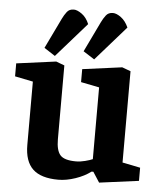

<svg xmlns="http://www.w3.org/2000/svg" viewBox="-53 -787 707 846"><g transform="rotate(5 300.0 -364.5)"><path d="M236.2 11.9Q159.3 11.9 123.2 -22.4Q87.1 -56.7 87.1 -129V-409.1L7 -425.3V-482.7L182 -506.1L219.1 -492.1V-165.3Q219.1 -116.6 236.9 -96Q254.7 -75.4 306.5 -75.4Q325.9 -75.4 347 -80.9Q368.2 -86.3 380.1 -91.7V-409.1L298.9 -425.3V-482.7L474 -506.1L511.8 -492.1V-88.3L591 -72.3V-14.1L416.6 8.9L387.2 -36.6L379.1 -36.4Q351.6 -15.3 311.7 -1.7Q271.7 11.9 236.2 11.9ZM347.6 -530.1 298.2 -561.7 362.8 -695.9Q371 -712.9 381.7 -726.9Q392.4 -741 412.4 -741Q428.3 -741 448.4 -726.2Q468.6 -711.3 481.4 -682.6ZM173.8 -530.1 125.2 -561.7 189.9 -695.9Q198.1 -712.9 208.8 -726.9Q219.4 -741 239.4 -741Q254.5 -741 275.2 -726.2Q295.8 -711.3 307.7 -682.6Z"/></g></svg>

Font: Faustina Light
Style: Regular
Weight: 300
Designer: Alfonso Garcia
Foundry: http://www.omnibus-type.com
Version: Version 1.200